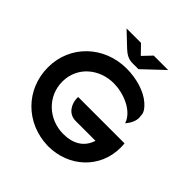

<svg xmlns="http://www.w3.org/2000/svg" viewBox="-236 -1077 1270 1270"><g transform="rotate(45 399.0 -442.0)"><path d="M663 -450C690 -483 703 -513 703 -542C703 -545 702 -556 700 -574C697 -592 683 -613 656 -637C602 -685 510 -714 414 -714C206 -714 40 -560 40 -352C40 -145 198 12 406 17H411C601 17 756 -121 756 -315C756 -328 755 -341 754 -354H320V-343C320 -298 348 -230 421 -230H606C581 -149 514 -111 423 -111C286 -111 174 -215 174 -352C174 -492 289 -585 423 -585C510 -585 634 -541 663 -450ZM226 -901 323 -809C350 -784 377 -766 416 -766H472L615 -901H480L421 -839L361 -901Z"/></g></svg>

Font: Mesarto
Style: Regular
Weight: 700
Designer: Mohamed Gaber
Foundry: Kief Type Foundry
Version: Version 2.020